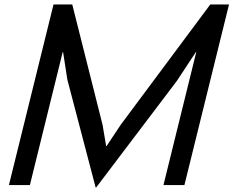

<svg xmlns="http://www.w3.org/2000/svg" viewBox="-20 -830 1047 861"><path d="M1007 -810 807 0H713L860 -596H858L773 -467L411 11H409L282 -473L263 -596H261L114 0H20L220 -810H304L440 -270L456 -175H458L521 -270L923 -810Z"/></svg>

Font: Sinkin Sans 400 Italic
Style: Italic
Weight: 400
Italic angle: -112°
Designer: Keith Bates
Foundry: K-Type
Version: Sinkin Sans (version 1.0)  by Keith Bates   •   © 2014   www